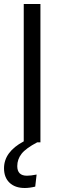

<svg xmlns="http://www.w3.org/2000/svg" viewBox="-39 -708 300 955"><path d="M79.1 -688H162.1V0H146Q89.4 29.8 68.1 57.1Q46.9 84.5 46.9 118.2Q46.9 166 95.2 166Q114.3 166 143.1 160.2L136.2 220.2Q107.9 227.1 84 227.1Q36.1 227.1 8.5 200.9Q-19 174.8 -19 128.9Q-19 47.4 79.1 -4.9Z"/></svg>

Font: Fira Sans Compressed Book
Style: Regular
Weight: 350
Width: 1
Designer: Carrois Corporate & Edenspiekermann AG
Foundry: Carrois Corporate GbR & Edenspiekermann AG
Version: Version 4.203;PS 004.203;hotconv 1.0.88;makeotf.lib2.5.64775